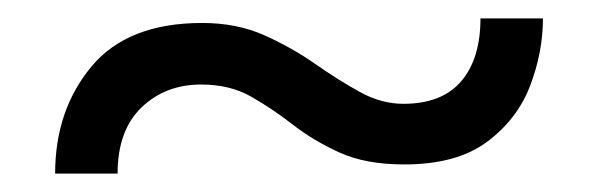

<svg xmlns="http://www.w3.org/2000/svg" viewBox="-20 -376 651 209"><path d="M420 -197Q378 -197 349.5 -210Q321 -223 298.5 -240.5Q276 -258 253 -271Q230 -284 199 -284Q160 -284 134 -259Q108 -234 108 -187H40Q40 -256 79.5 -303.5Q119 -351 200 -351Q238 -351 268 -337.5Q298 -324 323 -306.5Q348 -289 371.5 -276Q395 -263 419 -263Q461 -263 482 -287.5Q503 -312 503 -356H571Q571 -319 557 -282.5Q543 -246 510 -221.5Q477 -197 420 -197Z"/></svg>

Font: Kulim Park Light
Style: Regular
Weight: 300
Designer: Noponies / Dale Sattler
Foundry: Noponies
Version: Version 1.000; ttfautohint (v1.8.3)